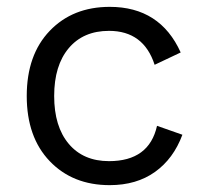

<svg xmlns="http://www.w3.org/2000/svg" viewBox="-20 -530 600 560"><path d="M300 -510Q447 -510 507 -377L431 -341Q399 -440 298 -440Q223 -440 180.5 -389.5Q138 -339 138 -250Q138 -161 180.5 -110.5Q223 -60 298 -60Q415 -60 438 -163L512 -137Q486 -67 432 -28.5Q378 10 300 10Q192 10 125 -60Q58 -130 58 -250Q58 -370 125 -440Q192 -510 300 -510Z"/></svg>

Font: Elaine Sans
Style: Regular
Weight: 400
Designer: Wei Huang
Foundry: Wei Huang
Version: Version 2.001;December 24, 2019;FontCreator 12.0.0.2547 64-b